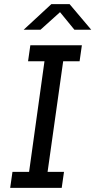

<svg xmlns="http://www.w3.org/2000/svg" viewBox="-20 -904 459 924"><path d="M29 0 40 -77H120L194 -609H115L126 -686H374L363 -609H284L209 -77H288L277 0ZM94 -761 227 -884H315L419 -761H338L257 -860H285L175 -761Z"/></svg>

Font: Chivo Medium Light
Style: Italic
Weight: 300
Italic angle: -8.05°
Version: Version 2.002